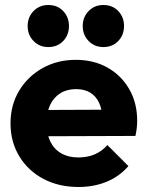

<svg xmlns="http://www.w3.org/2000/svg" viewBox="-20 -736 588 767"><path d="M293.5 11Q214.5 11 153.2 -21.5Q92 -54 57 -111.8Q22 -169.5 22 -243Q22 -316 56.2 -373.2Q90.5 -430.5 149.8 -463.8Q209 -497 282.5 -497Q354.5 -497 409.8 -465.8Q465 -434.5 496.5 -379.5Q528 -324.5 528 -254Q528 -240.5 526.5 -226Q525 -211.5 521 -193L102 -191.5V-296.5L456 -298L390 -253.5Q389 -295.5 376.8 -323.2Q364.5 -351 341.2 -365.5Q318 -380 283.5 -380Q247.5 -380 221 -363.5Q194.5 -347 180.2 -316.8Q166 -286.5 166 -244Q166 -201 181.2 -170.2Q196.5 -139.5 225 -123.2Q253.5 -107 293 -107Q329 -107 358 -119.2Q387 -131.5 409 -156.5L493 -72.5Q457 -31 406 -10Q355 11 293.5 11ZM173 -548Q137.5 -548 114 -572.2Q90.5 -596.5 90.5 -632Q90.5 -667.5 114 -691.8Q137.5 -716 173 -716Q209.5 -716 232.5 -691.8Q255.5 -667.5 255.5 -632Q255.5 -596.5 232.5 -572.2Q209.5 -548 173 -548ZM393 -548Q357.5 -548 334 -572.2Q310.5 -596.5 310.5 -632Q310.5 -667.5 334 -691.8Q357.5 -716 393 -716Q429.5 -716 452.5 -691.8Q475.5 -667.5 475.5 -632Q475.5 -596.5 452.5 -572.2Q429.5 -548 393 -548Z"/></svg>

Font: Outfit Thin
Style: Regular
Weight: 100
Designer: Rodrigo Fuenzalida
Foundry: fragTYPE
Version: Version 1.000